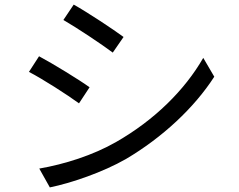

<svg xmlns="http://www.w3.org/2000/svg" viewBox="-20 -788 1040 836"><path d="M301 -768 256 -701C315 -667 423 -595 471 -559L518 -627C475 -659 360 -735 301 -768ZM151 -54 197 28C290 9 428 -38 529 -96C688 -190 826 -319 913 -454L865 -536C784 -395 652 -265 486 -170C385 -112 261 -73 151 -54ZM150 -543 106 -475C166 -444 275 -374 324 -338L370 -408C326 -440 210 -511 150 -543Z"/></svg>

Font: Noto Sans Mono CJK SC Regular
Style: Regular
Weight: 400
Designer: Ryoko NISHIZUKA (kana & ideographs); Paul D. Hunt (Latin, Greek & Cyrillic); Wenlong ZHANG (bopomofo); Sandoll Communica
Foundry: Adobe Systems Incorporated
Version: Version 1.005;PS 1.005;hotconv 1.0.96;makeotf.lib2.5.65012